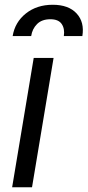

<svg xmlns="http://www.w3.org/2000/svg" viewBox="-20 -790 370 810"><path d="M31.2 0 122.2 -545.5H206L115.1 0ZM33.4 -637.8Q43 -696.4 89.1 -733.1Q135.3 -769.9 202.4 -769.9Q269.5 -769.9 303.3 -733.1Q337 -696.4 327.4 -637.8H249.3Q253.9 -669 240.2 -688.9Q226.6 -708.8 192.5 -708.8Q156.6 -708.8 136.4 -688.6Q116.1 -668.3 111.5 -637.8Z"/></svg>

Font: Karasuma Gothic
Style: Italic
Weight: 400
Italic angle: -9.39999°
Designer: Rasmus Andersson / Ryoko Nishizuka
Foundry: Genbu
Version: Version 1.00